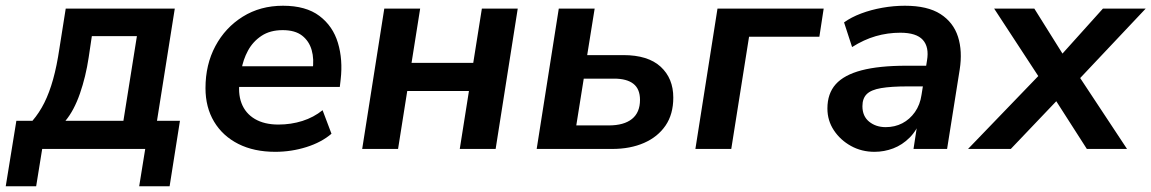

<svg xmlns="http://www.w3.org/2000/svg" viewBox="-54 -519 4012 669"><path d="M-34 130 3 -98H59Q83 -126 100.5 -161Q118 -196 131 -242.5Q144 -289 153 -350L175 -489H555L493 -98H573L537 130H431L452 0H93L72 130ZM174 -98H376L423 -393H266L255 -319Q245 -252 224.5 -193Q204 -134 174 -98Z M905 10Q831 10 776.5 -17.5Q722 -45 692 -95Q662 -145 662 -212Q662 -294 696.5 -358.5Q731 -423 792 -461Q853 -499 932 -499Q1012 -499 1059 -463.5Q1106 -428 1123.5 -369.5Q1141 -311 1133 -242L1130 -216H762L772 -288H1052L1035 -273Q1041 -313 1032 -344.5Q1023 -376 998.5 -395Q974 -414 931 -414Q887 -414 857 -394Q827 -374 810 -342.5Q793 -311 787 -275L782 -244Q774 -195 787.5 -159.5Q801 -124 834 -104.5Q867 -85 916 -85Q960 -85 999.5 -97.5Q1039 -110 1070 -135L1101 -53Q1066 -23 1013.5 -6.5Q961 10 905 10Z M1208 0 1285 -489H1410L1380 -300H1595L1625 -489H1750L1673 0H1548L1580 -202H1365L1333 0Z M1816 0 1893 -489H2018L1992 -327H2118Q2204 -327 2248 -286.5Q2292 -246 2292 -179Q2292 -121 2265 -81.5Q2238 -42 2190 -21Q2142 0 2079 0ZM1954 -82H2067Q2120 -82 2148 -104.5Q2176 -127 2176 -171Q2176 -209 2153 -227Q2130 -245 2086 -245H1980Z M2369 0 2446 -489H2816L2801 -391H2556L2494 0Z M2993 10Q2948 10 2911 -10.5Q2874 -31 2851.5 -65Q2829 -99 2829 -141Q2829 -193 2858 -225.5Q2887 -258 2948 -274Q3009 -290 3104 -290H3184L3173 -218H3110Q3051 -218 3016 -212Q2981 -206 2966 -191Q2951 -176 2951 -149Q2951 -114 2974.5 -95Q2998 -76 3032 -76Q3064 -76 3090 -89.5Q3116 -103 3134 -128.5Q3152 -154 3157 -189L3176 -308Q3184 -355 3161.5 -380Q3139 -405 3083 -405Q3039 -405 2997.5 -393Q2956 -381 2915 -355L2887 -441Q2912 -459 2946.5 -472Q2981 -485 3020.5 -492Q3060 -499 3099 -499Q3178 -499 3223 -470Q3268 -441 3284 -391Q3300 -341 3290 -277L3246 0H3129L3145 -104H3155Q3141 -65 3115.5 -39.5Q3090 -14 3058.5 -2Q3027 10 2993 10Z M3319 0 3585 -276 3584 -223 3410 -489H3550L3662 -310H3628L3789 -489H3938L3688 -224V-280L3873 0H3733L3610 -192L3650 -191L3468 0Z"/></svg>

Font: Nunito Sans 12pt
Style: Bold Italic
Weight: 700
Italic angle: -9°
Designer: Vernon Adams
Foundry: Vernon Adams
Version: Version 3.101;gftools[0.9.27]